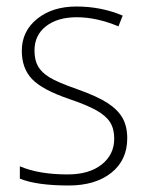

<svg xmlns="http://www.w3.org/2000/svg" viewBox="-20 -563 449 590"><path d="M371 -138Q371 -71 322 -32Q273 7 191 7Q93 7 41 -14V-52Q99 -27 188 -27Q254 -27 292.5 -57.5Q331 -88 331 -137Q331 -167 318.5 -187Q306 -207 277 -223.5Q248 -240 192 -259Q110 -287 78.5 -320Q47 -353 47 -407Q47 -467 94 -505Q141 -543 215 -543Q291 -543 357 -515L344 -482Q277 -510 216 -510Q157 -510 121.5 -482.5Q86 -455 86 -408Q86 -378 97 -359Q108 -340 132.5 -325Q157 -310 217 -289Q279 -267 310.5 -246.5Q342 -226 356.5 -200.5Q371 -175 371 -138Z"/></svg>

Font: Azad Pori Unicode
Style: Regular
Weight: 400
Designer: Abul Kalam Azad
Foundry: Lipighor Font Foundry
Version: Version 1.026;December 22, 2019;FontCreator 12.0.0.2547 64-b